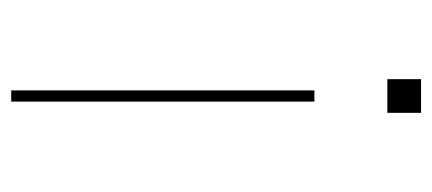

<svg xmlns="http://www.w3.org/2000/svg" viewBox="-234 -326 770 342"><g transform="rotate(90 151.0 -155.0)"><path d="M141 -330H161V210H141ZM121 -520H181V-460H121Z"/></g></svg>

Font: M PLUS 1 Thin
Style: Regular
Weight: 100
Designer: Coji Morishita
Foundry: UNDERFOREST DESIGN
Version: Version 1.001